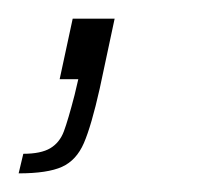

<svg xmlns="http://www.w3.org/2000/svg" viewBox="-59 -85 225 206"><path d="M21 17 25 0H5L19 -65H64L48 10Q39 50 31 68.5Q23 87 7.5 94Q-8 101 -39 101L-34 80Q-15 80 -5 74Q5 68 9.5 56Q14 44 21 17Z"/></svg>

Font: Saira Ultra Condensed Thin
Style: Italic
Weight: 100
Width: 1
Italic angle: -12°
Designer: Hector Gatti with collaboration of the Omnibus-Type team
Foundry: Omnibus-Type
Version: Version 1.001; ttfautohint (v1.8)